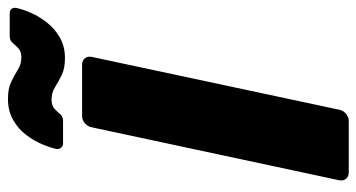

<svg xmlns="http://www.w3.org/2000/svg" viewBox="-236 -700 935 504"><g transform="rotate(-90 232.0 -447.5)"><path d="M31.8 0Q21.1 0 15.2 -7.2Q9.3 -14.5 11.3 -25.1L150.4 -674.9Q152.4 -685.5 160.9 -692.8Q169.5 -700 180.1 -700H314.7Q325.4 -700 331.3 -692.8Q337.2 -685.5 335.2 -674.9L196.5 -25.1Q194.5 -14.5 185.9 -7.2Q177.4 0 166.7 0ZM331.9 -745Q304.5 -745 286.9 -753.8Q269.2 -762.6 255.1 -771.4Q240.9 -780.2 223.1 -780.2Q207.7 -780.2 199.6 -772.9Q191.5 -765.6 185.1 -757.8Q178.6 -750 167.6 -750H107.6Q100.6 -750 96.5 -755.3Q92.4 -760.6 93.4 -767.2Q96.6 -783.1 105.9 -804.9Q115.1 -826.7 130.7 -847.3Q146.2 -867.9 170 -881.2Q193.7 -894.6 225 -894.6Q252.7 -894.6 270.4 -885.8Q288 -877 302.3 -868.2Q316.6 -859.4 333.7 -859.4Q349.5 -859.4 357.6 -867.2Q365.7 -875 372 -882.5Q378.2 -890 389.2 -890H449.2Q457.9 -890 461.5 -884.7Q465.1 -879.4 463.5 -872.1Q460.2 -856.2 451 -834.7Q441.7 -813.2 425.7 -792.7Q409.6 -772.1 386.4 -758.6Q363.1 -745 331.9 -745Z"/></g></svg>

Font: Rubik Light
Style: Italic
Weight: 300
Italic angle: -12°
Designer: Hubert and Fischer
Foundry: Hubert and Fischer
Version: Version 2.300;gftools[0.9.30]